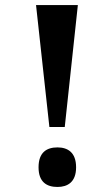

<svg xmlns="http://www.w3.org/2000/svg" viewBox="-20 -734 423 762"><path d="M176 -230H237L289 -714H123ZM208 8C248 8 282 -11 282 -70C282 -130 248 -149 208 -149C166 -149 133 -130 133 -70C133 -11 166 8 208 8Z"/></svg>

Font: Noto Serif Devanagari ExtraCondensed ExtraBold
Style: Regular
Weight: 800
Width: 2
Designer: Universal Thirst, Indian Type Foundry and the Monotype Design Team
Foundry: Monotype Imaging Inc.
Version: Version 2.004